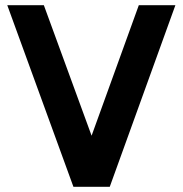

<svg xmlns="http://www.w3.org/2000/svg" viewBox="-20 -720 705 740"><path d="M8 -700 263 0H403L656 -700H515L333 -197L149 -700Z"/></svg>

Font: Unageo
Style: Bold
Weight: 700
Designer: Richard Sepsi
Foundry: Richard Sepsi
Version: Version 2.000